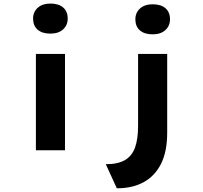

<svg xmlns="http://www.w3.org/2000/svg" viewBox="-20 -828 1118 1058"><path d="M177.8 0V-530.7H338.2V0ZM257.7 -642.8Q212.6 -642.8 187.5 -664.4Q162.3 -686 162.3 -725.6Q162.3 -762.1 188 -785.3Q213.6 -808.4 257.7 -808.4Q302.7 -808.4 327.9 -786.8Q353.1 -765.2 353.1 -725.6Q353.1 -689.2 327.7 -666Q302.3 -642.8 257.7 -642.8ZM623.7 209.6 562.9 76.8Q629.8 76.8 668.6 54.1Q707.4 31.3 724.2 -15.4Q740.9 -62 740.9 -135.2V-530.7H901.3V-97Q901.3 6.8 867.5 74.4Q833.6 141.9 771.8 175.8Q710 209.6 623.7 209.6ZM821.3 -638.8Q776.3 -638.8 751.1 -660.4Q725.9 -682 725.9 -721.6Q725.9 -758.1 751.6 -781.2Q777.3 -804.4 821.3 -804.4Q866.4 -804.4 891.6 -782.8Q916.8 -761.2 916.8 -721.6Q916.8 -685.1 891.1 -662Q865.4 -638.8 821.3 -638.8Z"/></svg>

Font: Lexend Peta
Style: Regular
Weight: 400
Designer: Bonnie Shaver-Troup, Thomas Jockin
Foundry: Lexend
Version: Version 1.007